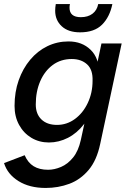

<svg xmlns="http://www.w3.org/2000/svg" viewBox="-51 -745 646 950"><path d="M175 185Q95 185 40.5 151Q-14 117 -31 62L71 23Q87 60 115.5 77.5Q144 95 187 95Q218 95 251 81Q284 67 310.5 34.5Q337 2 349 -53L374 -168L410 -265L425 -407L451 -530H551L445 -34Q428 48 387.5 96Q347 144 292 164.5Q237 185 175 185ZM191 -40Q143 -40 104.5 -63Q66 -86 43.5 -127Q21 -168 21 -221Q21 -290 41.5 -348Q62 -406 98.5 -449.5Q135 -493 183.5 -516.5Q232 -540 288 -540Q355 -540 397.5 -498.5Q440 -457 440 -380L413 -236Q398 -174 364 -130Q330 -86 285 -63Q240 -40 191 -40ZM231 -127Q280 -127 320 -156.5Q360 -186 383.5 -236Q407 -286 407 -345Q409 -400 380 -426.5Q351 -453 304 -453Q250 -453 210 -423.5Q170 -394 148 -343Q126 -292 126 -228Q126 -181 154 -154Q182 -127 231 -127ZM345 -585Q287 -585 254.5 -615Q222 -645 222 -692Q222 -707 225 -725H295Q294 -721 293.5 -716Q293 -711 293 -707Q293 -660 349 -660Q384 -660 406.5 -677Q429 -694 435 -725H505Q492 -661 454 -623Q416 -585 345 -585Z"/></svg>

Font: Radio Canada Big
Style: Italic
Weight: 400
Italic angle: -12°
Designer: Étienne Aubert Bonn
Foundry: Coppers and Brasses
Version: Version 1.001